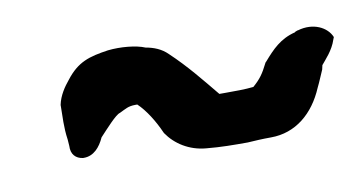

<svg xmlns="http://www.w3.org/2000/svg" viewBox="-39 -587 758 404"><g transform="rotate(-10 340.0 -385.5)"><path d="M89 -407C89 -386 87 -363 91 -336L92 -322C91 -304 101 -294 116 -292H118C139 -292 153 -308 162 -328C177 -344 200 -370 209 -372C222 -378 228 -383 244 -383H248C265 -367 281 -341 292 -316L293 -314C310 -289 339 -270 375 -267C406 -264 433 -264 462 -264H463C479 -265 494 -266 513 -266C566 -266 606 -300 628 -352C634 -364 639 -377 644 -388L646 -397C654 -407 671 -424 678 -446L680 -451C671 -473 642 -488 608 -478H607C605 -477 605 -477 602 -476L601 -475C569 -467 551 -448 531 -425L529 -423L528 -421C518 -401 511 -391 495 -377C477 -375 455 -375 435 -375H422C394 -409 367 -443 332 -476C319 -489 303 -495 286 -498C267 -506 234 -509 207 -506C166 -500 141 -493 115 -459C105 -447 93 -430 89 -410Z"/></g></svg>

Font: Vapor
Style: ExBdObl
Weight: 800
Foundry: Cannot Into Space Fonts
Version: Version 0.179